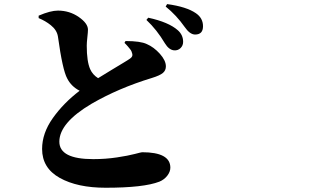

<svg xmlns="http://www.w3.org/2000/svg" viewBox="-20 -842 1540 924"><path d="M579.1 -635.7 584 -644.5Q656.2 -644.5 686.5 -629.9Q720.7 -615.2 749.5 -583Q778.3 -550.8 778.3 -522.5Q778.3 -502.9 763.7 -490.7Q749 -478.5 710.9 -466.8Q550.8 -418 420.9 -342.8Q265.6 -251 265.6 -160.2Q265.6 -76.2 428.7 -76.2Q488.3 -76.2 543 -84.5Q597.7 -92.8 628.9 -101.1Q660.2 -109.4 664.1 -109.4Q799.8 -109.4 799.8 -35.2Q799.8 -15.6 785.2 3.4Q770.5 22.5 747.1 32.2Q671.9 61.5 488.3 61.5Q352.5 61.5 267.6 14.2Q182.6 -33.2 182.6 -125Q182.6 -201.2 234.4 -273.9Q286.1 -346.7 363.3 -405.3Q323.2 -425.8 303.7 -463.9Q281.2 -503.9 258.8 -666Q253.9 -697.3 224.6 -720.7Q199.2 -741.2 166 -754.9V-766.6Q222.7 -791 258.8 -791Q314.5 -791 358.9 -760.3Q403.3 -729.5 403.3 -699.2Q403.3 -688.5 400.4 -662.6Q397.5 -636.7 397.5 -622.1Q397.5 -545.9 414.1 -508.8Q425.8 -482.4 452.1 -465.8Q477.5 -481.4 515.1 -504.4Q552.7 -527.3 575.7 -541Q598.6 -554.7 606.4 -560.5Q613.3 -565.4 615.7 -570.8Q618.2 -576.2 616.7 -582.5Q615.2 -588.9 612.8 -594.7Q610.4 -600.6 604.5 -607.4Q598.6 -614.3 595.2 -618.7Q591.8 -623 585.9 -628.9Q580.1 -634.8 579.1 -635.7ZM684.6 -746.1 693.4 -756.8Q792 -735.4 835.9 -696.3Q861.3 -673.8 861.3 -640.6Q861.3 -623 849.1 -610.8Q836.9 -598.6 818.4 -599.6Q793 -601.6 773.4 -633.8Q735.4 -698.2 684.6 -746.1ZM777.3 -810.5 784.2 -822.3Q877.9 -809.6 922.9 -778.3Q957 -754.9 957 -715.8Q957 -675.8 918.9 -675.8Q893.6 -675.8 868.2 -712.9Q829.1 -768.6 777.3 -810.5Z"/></svg>

Font: Bpmf Zihi Serif Heavy
Style: Heavy
Weight: 900
Foundry: But Ko
Version: Version 1.320